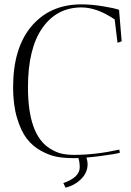

<svg xmlns="http://www.w3.org/2000/svg" viewBox="-20 -720 602 879"><path d="M353 -686Q240 -686 174 -592Q108 -498 108 -320Q108 -104 207 -41Q237 -22 262.5 -16.5Q288 -11 319 -11Q418 -11 526 -35L529 -21Q512 -15 438.5 -5.5Q365 4 319 4Q273 4 239 -2.5Q205 -9 167 -30Q129 -51 102.5 -85.5Q76 -120 58 -180Q40 -240 40 -320Q40 -497 121 -596Q206 -700 353 -700Q398 -700 450.5 -691.5Q503 -683 525 -675L537 -531L518 -524L505 -631Q424 -686 353 -686ZM270 118Q345 92 345 46Q345 21 338 0L373 -6Q381 15 381 32Q381 70 351.5 99.5Q322 129 280 139Z"/></svg>

Font: Antic Didone
Style: Regular
Weight: 400
Designer: Santiago Orozco
Foundry: Santiago Orozco
Version: Version 2.001